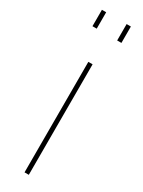

<svg xmlns="http://www.w3.org/2000/svg" viewBox="-197 -755 582 781"><g transform="rotate(30 94.0 -365.0)"><path d="M104 0H84V-519H104ZM46 -653H26V-730H46ZM162 -653H142V-730H162Z"/></g></svg>

Font: Raleway
Style: Thin
Weight: 100
Designer: Matt McInerney, Pablo Impallari, Rodrigo Fuenzalida
Foundry: Matt McInerney, Pablo Impallari, Rodrigo Fuenzalida
Version: Version 3.000